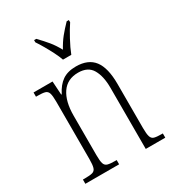

<svg xmlns="http://www.w3.org/2000/svg" viewBox="-184 -873 891 980"><g transform="rotate(-30 262.0 -383.0)"><path d="M29 0V-25H41Q70 -25 85 -29Q100 -33 105 -49Q110 -65 110 -99V-438Q110 -472 105 -487.5Q100 -503 85.5 -507Q71 -511 43 -511H33V-536H145L150 -456H153Q175 -500 206 -521.5Q237 -543 286 -543Q358 -543 392 -498.5Q426 -454 426 -359V-99Q426 -65 431 -49Q436 -33 450 -29Q464 -25 493 -25H500V0H385V-361Q385 -428 361.5 -469Q338 -510 280 -510Q216 -510 183.5 -462.5Q151 -415 151 -331V-98Q151 -64 156 -48.5Q161 -33 176 -29Q191 -25 220 -25H228V0ZM247 -606Q239 -629 225.5 -655.5Q212 -682 197 -708Q182 -734 169 -753V-766H182Q211 -736 232 -710.5Q253 -685 272 -650Q291 -685 311.5 -710.5Q332 -736 361 -766H374V-753Q355 -725 332 -682.5Q309 -640 296 -606Z"/></g></svg>

Font: Noto Serif Tamil Condensed ExtraLight
Style: Regular
Weight: 200
Width: 3
Designer: Indian Type Foundry, Tom Grace, and the Monotype Design Team
Foundry: Monotype Imaging Inc.
Version: Version 2.004; ttfautohint (v1.8.4.7-5d5b)